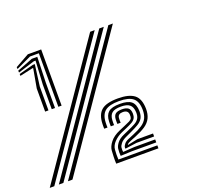

<svg xmlns="http://www.w3.org/2000/svg" viewBox="-218 -979 1293 1156"><g transform="rotate(-20 429.0 -400.5)"><path d="M129 -441V-784H72.2L-24 -738.8L-24.8 -751L64.5 -801H150V-441ZM86.8 -441V-598L95.2 -749.2H84L-22.8 -715.8L-23.5 -728L77.8 -767.2H112.8L107.8 -602.5V-441ZM44.5 -441V-589L66.5 -712.2L62 -712.5L-21.8 -694L-22.2 -706.2L71 -731H83.8L65.8 -593.5V-441ZM-28.2 0 521.8 -800H550.8L0.8 0ZM-86.5 0 463.5 -800H492.5L-57.5 0ZM30 0 580 -800H609L59 0ZM422.8 -65.8Q420.5 -71.5 423 -79.8Q424.5 -84.8 432.6 -95.6Q440.8 -106.5 461 -115L496.5 -129.8Q533 -144.8 556.2 -160.4Q579.5 -176 590.2 -198.2Q600.2 -219 600.2 -249.8Q600.2 -302.8 572.9 -325.6Q545.5 -348.5 482.8 -348.5Q421.2 -348.5 393.8 -326.5Q366.2 -304.5 364.5 -253.8Q364.2 -246 364.1 -237.5Q364 -229 364.5 -222.5H343.5Q343 -231.8 343.1 -239.6Q343.2 -247.5 343.5 -253.8Q345.2 -312 376.4 -339Q407.5 -366 482.8 -366Q552.8 -366 586.5 -340.2Q620.2 -314.5 621.2 -249.8Q621.5 -215.8 609.5 -190.8Q596.8 -165 570.8 -147.6Q544.8 -130.2 505.2 -114.2L469.2 -99.8Q461.2 -96.5 454.8 -93Q448.2 -89.5 444.2 -83.2Q443.8 -82.5 444.2 -81.5L509 -95H609.8V-76H496.8ZM380.8 -35Q379.8 -46.8 379.8 -58.2Q379.8 -69.8 381.5 -82Q383.5 -97.2 398.2 -116.5Q413 -135.8 443.8 -149.2L479 -164.8Q503 -175.2 523 -186.2Q543 -197.2 551.5 -213.5Q558.8 -227.2 558 -249.8Q556.5 -284.8 538.5 -299.1Q520.5 -313.5 482.8 -313.5Q442.5 -313.5 425.5 -299.2Q408.5 -285 406.8 -253.8Q406.5 -245.8 406.4 -237.8Q406.2 -229.8 406.8 -222.5H385.5Q385.2 -231.5 385.4 -239.2Q385.5 -247 385.8 -254Q387.2 -293 408.5 -312Q429.8 -331 482.8 -331Q534 -331 556.1 -312.1Q578.2 -293.2 579 -249.8Q579.2 -222.5 569.5 -205.2Q559.5 -187.8 538.8 -175.1Q518 -162.5 487 -148.2L451.5 -131.8Q426.2 -120 414.9 -105.4Q403.5 -90.8 402.5 -81Q401.8 -73.2 401.6 -66.1Q401.5 -59 402.5 -52.2L476.8 -57H609.8V-38H452.8ZM339.5 0Q338.2 -22.5 339.1 -43.1Q340 -63.8 341.2 -83.8Q343 -108.5 364.5 -135.8Q386 -163 427.5 -180.8L462.5 -195.8Q486.5 -206 498.4 -211.9Q510.2 -217.8 514.8 -226.5Q518.5 -234.5 517.5 -250Q515.8 -278.5 482.8 -278.5Q452 -278.5 449 -254.5Q448 -247.5 448.2 -238.8Q448.5 -230 448.8 -222.5H427.8Q427.2 -230.2 427.4 -238.8Q427.5 -247.2 427.8 -253.5Q429.5 -276.5 442.2 -286.2Q455 -296 482.8 -296Q510.5 -296 523.4 -285.5Q536.2 -275 537 -249.2Q537.2 -232.2 531.2 -220.8Q524.2 -207.8 508.5 -199Q492.8 -190.2 471.5 -181L436.5 -165.8Q407 -153 385.1 -130.4Q363.2 -107.8 361.2 -81.8Q360 -66.5 359.6 -50.5Q359.2 -34.5 360.2 -19H609.8V0Z"/></g></svg>

Font: Big Shoulders Inline Text Black
Style: Regular
Weight: 900
Designer: Patric King
Foundry: XO Type Co
Version: Version 1.000